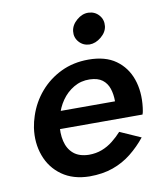

<svg xmlns="http://www.w3.org/2000/svg" viewBox="-77 -725 678 798"><g transform="rotate(-10 261.5 -326.5)"><path d="M104 -206H498Q501 -214 502 -221.5Q503 -229 504 -235Q512 -301 493.5 -354Q475 -407 431 -438.5Q387 -470 316 -470Q252 -470 200 -445Q148 -420 111 -377Q74 -334 56 -279Q52 -267 49 -255Q46 -243 44 -230Q35 -167 55 -112.5Q75 -58 121.5 -25Q168 8 237 9Q293 9 336.5 -6.5Q380 -22 415 -50Q450 -78 478 -113L390 -152Q373 -133 351.5 -116Q330 -99 305 -89.5Q280 -80 250 -80Q209 -81 185.5 -101Q162 -121 154 -155Q146 -189 152 -230L159 -258Q168 -294 188.5 -323.5Q209 -353 239.5 -371Q270 -389 307 -388Q341 -387 360 -372.5Q379 -358 387 -334Q395 -310 395 -280H116ZM274 -597Q271 -571 288 -551.5Q305 -532 332 -531Q358 -531 381.5 -550.5Q405 -570 408 -595Q411 -622 394 -641.5Q377 -661 350 -662Q324 -663 300.5 -643Q277 -623 274 -597Z"/></g></svg>

Font: Jost Medium
Style: Italic
Weight: 500
Italic angle: -5°
Version: Version 3.710